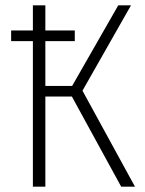

<svg xmlns="http://www.w3.org/2000/svg" viewBox="-20 -704 546 724"><path d="M291 -362 489 0H437L251 -340H151V0H104V-549H22V-589H104V-684H151V-589H262V-549H151V-380H252L426 -684H474Z"/></svg>

Font: Fira Sans Condensed ExtraLight
Style: Regular
Weight: 275
Width: 3
Designer: Carrois Corporate & Edenspiekermann AG
Foundry: Carrois Corporate GbR & Edenspiekermann AG
Version: Version 4.203